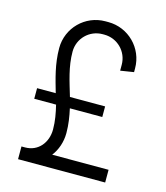

<svg xmlns="http://www.w3.org/2000/svg" viewBox="-107 -792 755 875"><g transform="rotate(15 270.5 -355.0)"><path d="M60 -335V-285H163C172 -248 179 -211 179 -172C179 -110 139 -60 77 -60H60V0H471V-60H205C228 -90 242 -129 242 -172C242 -212 236 -249 228 -285H381V-335H215C195 -403 173 -466 173 -538C173 -600 223 -650 285 -650H293C355 -650 405 -600 405 -538V-510L468 -520V-538C468 -633 391 -710 296 -710H282C187 -710 110 -633 110 -538C110 -462 130 -398 148 -335Z"/></g></svg>

Font: Abel
Style: Regular
Weight: 400
Designer: Matthew Desmond
Foundry: Matthew Desmond
Version: Version 1.002